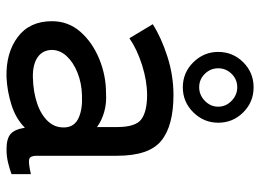

<svg xmlns="http://www.w3.org/2000/svg" viewBox="-122 -650 780 575"><g transform="rotate(90 267.5 -362.0)"><path d="M211 8Q138 10 90.5 -25.5Q43 -61 43 -128Q43 -177 74.5 -213Q106 -249 155.5 -269.5Q205 -290 258 -290Q289 -292 315 -284.5Q341 -277 360 -263V-323Q360 -379 336.5 -396Q313 -413 264 -413Q222 -413 174.5 -398Q127 -383 94 -360L52 -430Q93 -456 149.5 -474Q206 -492 264 -492Q356 -492 401 -455.5Q446 -419 446 -323V-82Q446 -63 456 -60Q466 -57 501 -65V-7Q488 -2 468 3Q448 8 427 8Q395 8 381 -4Q367 -16 362 -47Q335 -20 294 -7Q253 6 211 8ZM212 -71Q254 -72 288.5 -83.5Q323 -95 343 -116.5Q363 -138 361 -168Q359 -196 332.5 -208Q306 -220 265 -218Q228 -217 197 -204.5Q166 -192 147.5 -172Q129 -152 129 -127Q130 -99 152 -84.5Q174 -70 212 -71ZM241 -520Q197 -520 166 -551.5Q135 -583 135 -626Q135 -670 166 -701Q197 -732 241 -732Q285 -732 316 -701Q347 -670 347 -626Q347 -583 316 -551.5Q285 -520 241 -520ZM241 -569Q264 -569 281.5 -586Q299 -603 299 -626Q299 -649 281.5 -666Q264 -683 241 -683Q217 -683 200.5 -666Q184 -649 184 -626Q184 -603 200.5 -586Q217 -569 241 -569Z"/></g></svg>

Font: Zen Kaku Gothic Antique Medium
Style: Regular
Weight: 500
Designer: Yoshimichi Ohira
Foundry: Positype
Version: Version 1.002